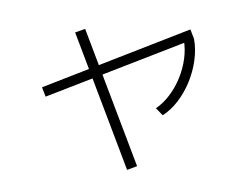

<svg xmlns="http://www.w3.org/2000/svg" viewBox="-74 -719 1147 879"><g transform="rotate(-10 500.0 -279.5)"><path d="M140 -340 131 -385 846 -528 855 -482ZM449 55 324 -606 372 -614 497 46ZM628 -200Q664 -216 697 -246.5Q730 -277 755 -316.5Q780 -356 794 -399.5Q808 -443 808 -486L855 -482Q855 -434 839 -384.5Q823 -335 795 -291Q767 -247 730.5 -213.5Q694 -180 653 -163Z"/></g></svg>

Font: M PLUS 1 Code Light
Style: Regular
Weight: 300
Designer: Coji Morishita
Foundry: UNDERFOREST DESIGN
Version: Version 1.002